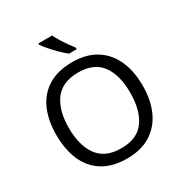

<svg xmlns="http://www.w3.org/2000/svg" viewBox="-214 -1103 1208 1271"><g transform="rotate(-30 390.5 -467.0)"><path d="M720 -358Q720 -247 682.5 -164.5Q645 -82 572 -36Q499 10 391 10Q280 10 206.5 -36Q133 -82 97 -165Q61 -248 61 -359Q61 -469 97 -551Q133 -633 206.5 -679Q280 -725 392 -725Q499 -725 572 -679.5Q645 -634 682.5 -551.5Q720 -469 720 -358ZM156 -358Q156 -223 213 -145.5Q270 -68 391 -68Q513 -68 569 -145.5Q625 -223 625 -358Q625 -493 569 -569.5Q513 -646 392 -646Q271 -646 213.5 -569.5Q156 -493 156 -358ZM366 -944Q377 -922 393.5 -894.5Q410 -867 428.5 -841Q447 -815 462 -796V-784H403Q380 -802 351 -830.5Q322 -859 297.5 -887.5Q273 -916 261 -934V-944Z"/></g></svg>

Font: Noto Sans Cypro Minoan
Style: Regular
Weight: 400
Designer: David Williams
Foundry: David Williams
Version: Version 1.503; ttfautohint (v1.8.4.7-5d5b)